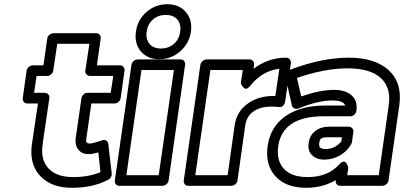

<svg xmlns="http://www.w3.org/2000/svg" viewBox="-20 -848 1899 902"><path d="M86.9 -387.2 105 -516.1Q106.9 -526.9 116 -533.9Q125 -541 133.8 -541H184.1L202.1 -667Q203.6 -677.7 212.6 -684.8Q221.7 -691.9 231 -691.9H432.1Q442.9 -691.9 448.7 -684.1Q454.6 -676.3 453.1 -667L435.1 -541H543.9Q554.7 -541 560.5 -533.2Q566.4 -525.4 564.9 -516.1L546.9 -387.2Q545.4 -376.5 536.4 -369.1Q527.3 -361.8 518.1 -361.8H409.2L386.2 -201.2Q383.3 -184.1 387.2 -179Q391.1 -173.8 402.8 -173.8Q414.6 -173.8 458 -188Q466.3 -192.4 476.8 -188.7Q487.3 -185.1 488.8 -170.9L504.9 -32.2Q505.9 -24.4 501.5 -16.4Q497.1 -8.3 488.8 -3.9Q417 34.2 319.8 34.2Q223.1 35.2 169.9 -20.3Q116.7 -75.7 129.9 -169.9L158.2 -361.8H107.9Q97.2 -361.8 91.3 -369.9Q85.4 -377.9 86.9 -387.2ZM140.1 -412.1H189.9Q199.2 -412.1 206.3 -405Q213.4 -397.9 211.9 -387.2L180.2 -169.9Q169.4 -96.7 208.7 -55.9Q248 -15.1 327.1 -16.1Q395 -16.1 452.1 -39.1L441.9 -131.8Q413.6 -124 396 -124Q364.3 -124 347.7 -145.5Q331.1 -167 335.9 -201.2L362.8 -387.2Q363.8 -396 372.1 -404.1Q380.4 -412.1 391.1 -412.1H500L512.2 -491.2H402.8Q393.6 -491.2 386.5 -498.3Q379.4 -505.4 380.9 -516.1L399.9 -642.1H249L230 -516.1Q229 -506.8 220.9 -499Q212.9 -491.2 202.1 -491.2H151.9Z M519.5 0 597.7 -543.9Q599.6 -554.7 608.6 -561.8Q617.7 -568.8 627 -568.8H828.6Q839.4 -568.8 845.2 -561Q851.1 -553.2 849.6 -543.9L772 0Q770.5 10.7 761.2 17.8Q752 24.9 742.7 24.9H540.5Q529.8 24.9 523.9 17.1Q518.1 9.3 519.5 0ZM573.7 -24.9H725.6L796.9 -519H644.5ZM618.7 -699.2Q626 -754.9 668 -791.5Q710 -828.1 765.6 -828.1Q821.8 -828.1 853 -791.5Q884.3 -754.9 877 -699.2Q868.7 -643.6 826.4 -606.7Q784.2 -569.8 728.5 -569.8Q672.9 -569.8 641.6 -606.7Q610.4 -643.6 618.7 -699.2ZM668.9 -699.2Q664.1 -663.6 682.4 -641.8Q700.7 -620.1 735.8 -620.1Q772 -620.1 796.9 -641.8Q821.8 -663.6 826.7 -699.2Q831.5 -734.9 813.2 -756.3Q794.9 -777.8 758.8 -777.8Q723.1 -777.8 698.7 -756.6Q674.3 -735.4 668.9 -699.2Z M843.3 0 921.4 -543.9Q923.3 -554.7 932.4 -561.8Q941.4 -568.8 950.7 -568.8H1152.3Q1163.1 -568.8 1168.9 -561Q1174.8 -553.2 1173.3 -543.9L1171.4 -524.9Q1240.2 -577.1 1324.2 -577.1Q1335 -577.1 1341.3 -569.1Q1347.7 -561 1346.7 -551.8L1319.3 -370.1Q1318.4 -360.4 1310.5 -351.8Q1302.7 -343.3 1288.6 -345.2Q1277.3 -347.2 1257.3 -347.2Q1201.7 -347.2 1169.9 -324Q1138.2 -300.8 1132.3 -259.8L1095.7 0Q1094.2 10.7 1085 17.8Q1075.7 24.9 1066.4 24.9H864.3Q853.5 24.9 847.7 17.1Q841.8 9.3 843.3 0ZM897.5 -24.9H1049.3L1082.5 -259.8Q1092.3 -325.7 1145.5 -362.5Q1198.7 -399.4 1273.4 -397L1292.5 -524.9Q1212.9 -516.1 1155.3 -444.8Q1147.5 -434.6 1140.1 -432.1Q1132.8 -429.7 1127.7 -433.6Q1122.6 -437.5 1118.7 -442.9Q1114.7 -448.2 1113.3 -453.1L1111.3 -458L1120.6 -519H968.3Z M1237.3 -162.1Q1250.5 -252.4 1320.1 -301.5Q1389.6 -350.6 1500 -352.1H1602.1Q1593.3 -376 1542 -376Q1474.1 -376 1383.3 -338.9Q1373.5 -334.5 1363.8 -338.4Q1354 -342.3 1351.1 -353L1321.3 -486.8Q1319.3 -496.6 1324.5 -505.9Q1329.6 -515.1 1338.9 -519Q1491.2 -577.1 1619.1 -577.1Q1741.7 -577.1 1806.2 -518.1Q1870.6 -459 1856 -353L1805.2 0Q1803.7 10.7 1794.4 17.8Q1785.2 24.9 1775.9 24.9H1578.1Q1567.4 24.9 1561.5 17.1Q1555.7 9.3 1557.1 0V-2Q1496.6 34.2 1418 34.2Q1322.8 34.2 1273.9 -20Q1225.1 -74.2 1237.3 -162.1ZM1287.1 -162.1Q1277.8 -94.7 1313.2 -55.4Q1348.6 -16.1 1425.3 -16.1Q1520.5 -16.1 1573.2 -75.2Q1582.5 -85.4 1590.3 -87.9Q1598.1 -90.3 1602.8 -85.9Q1607.4 -81.5 1610.6 -75.9Q1613.8 -70.3 1615.2 -65.4L1616.2 -60.1L1611.3 -24.9H1759.3L1806.2 -353Q1818.4 -436 1769 -481.4Q1719.7 -526.9 1612.3 -526.9Q1505.9 -526.9 1375 -481.9L1395 -395Q1484.4 -425.8 1549.3 -425.8Q1603 -425.8 1631.8 -400.1Q1660.6 -374.5 1654.3 -329.1V-327.1Q1653.3 -317.9 1645 -309.8Q1636.7 -301.8 1626 -301.8H1493.2Q1307.6 -298.8 1287.1 -162.1ZM1430.2 -176.8Q1435.1 -212.9 1461.7 -232.9Q1488.3 -252.9 1525.9 -252.9H1618.2Q1627.4 -252.9 1634.5 -245.8Q1641.6 -238.8 1640.1 -228L1633.3 -179.2Q1630.9 -171.9 1628.9 -168.9Q1609.9 -136.2 1575.7 -117.2Q1541.5 -98.1 1503.9 -98.1Q1466.3 -98.1 1445.3 -119.6Q1424.3 -141.1 1430.2 -176.8ZM1480 -176.8Q1477.5 -161.6 1484.1 -154.8Q1490.7 -147.9 1511.2 -147.9Q1533.7 -147.9 1553 -158.2Q1572.3 -168.5 1584 -185.1L1585.9 -203.1H1519Q1496.1 -203.1 1488.8 -197.3Q1481.4 -191.4 1480 -176.8Z"/></svg>

Font: Trueno ExtraBold Outline
Style: Italic
Weight: 800
Width: 6
Designer: Julieta Ulanovsky
Foundry: Julieta Ulanovsky
Version: Version 3.001b | FøM Fix